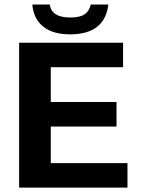

<svg xmlns="http://www.w3.org/2000/svg" viewBox="-20 -853 640 873"><path d="M66.9 0V-658.7H539.6V-547.4H210.9V-389.2H509.8V-277.8H210.9V-111.3H559.6V0ZM298.8 -696.8Q220.2 -696.8 176.3 -732.2Q132.3 -767.6 127 -832.5H206.5Q213.9 -773.4 299.8 -773.4Q342.8 -773.4 364.3 -787.6Q385.7 -801.8 392.6 -832.5H472.7Q456.1 -696.8 298.8 -696.8Z"/></svg>

Font: Cousine
Style: Bold
Weight: 700
Monospace: yes
Designer: Steve Matteson
Foundry: Ascender Corporation
Version: Version 1.20